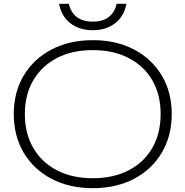

<svg xmlns="http://www.w3.org/2000/svg" viewBox="-20 -972 970 1004"><path d="M465 12Q343 12 249.5 -37Q156 -86 104 -173.5Q52 -261 52 -376Q52 -490 104 -577Q156 -664 249.5 -713Q343 -762 466 -762Q588 -762 681 -713Q774 -664 826 -577Q878 -490 878 -376Q878 -261 826 -173.5Q774 -86 681 -37Q588 12 465 12ZM465 -40Q573 -40 653 -81.5Q733 -123 776.5 -198.5Q820 -274 820 -376Q820 -477 776.5 -552Q733 -627 653 -668.5Q573 -710 465 -710Q357 -710 277.5 -668.5Q198 -627 154 -552Q110 -477 110 -375Q110 -274 154 -198.5Q198 -123 277.5 -81.5Q357 -40 465 -40ZM289 -952H340Q350 -908 381 -883.5Q412 -859 465 -859Q518 -859 549 -883.5Q580 -908 590 -952H641Q629 -887 582 -850.5Q535 -814 465 -814Q395 -814 348 -850.5Q301 -887 289 -952Z"/></svg>

Font: Unbounded ExtraLight
Style: Regular
Weight: 250
Designer: Luke Prowse, Jean-Baptiste Morizot, Fátima Lázaro, Florian Runge
Foundry: NaN
Version: Version 1.701;gftools[0.9.28.dev5+ged2979d]